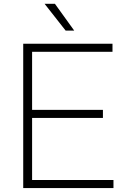

<svg xmlns="http://www.w3.org/2000/svg" viewBox="-20 -964 646 984"><path d="M99 0V-740H556.5V-698.5H144.5V-41.5H561.5V0ZM127.5 -359.5V-401H507.5V-359.5ZM316.5 -807 208.5 -944.5H261.5L360.5 -807Z"/></svg>

Font: Encode Sans SemiExpanded ExtraLight
Style: Regular
Weight: 250
Width: 6
Designer: Multiple Designers
Foundry: Impallari Type
Version: Version 3.002